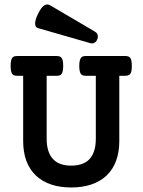

<svg xmlns="http://www.w3.org/2000/svg" viewBox="-20 -831 640 862"><path d="M406.2 -689Q412.6 -685.5 416 -679.7Q419.4 -673.8 419.4 -667Q419.4 -661.6 417 -655.3Q414.1 -646.5 407.7 -641.4Q401.4 -636.2 393.6 -636.2Q388.2 -636.2 385.7 -637.2L151.4 -704.6Q137.7 -708 137.7 -725.1Q137.7 -742.2 150.9 -769.5Q167 -800.8 179.2 -807.1Q186 -811 191.9 -811Q198.7 -811 206.1 -806.6ZM58.6 -490.7Q49.3 -490.7 43.5 -492.7Q37.6 -494.6 34.2 -500Q27.8 -509.8 27.8 -535.2Q27.8 -560.5 34.2 -570.3Q37.6 -575.7 43.5 -577.6Q49.3 -579.6 58.6 -579.6H232.9Q241.7 -579.6 247.6 -577.6Q253.4 -575.7 256.8 -570.8Q263.7 -561 263.7 -535.2Q263.7 -509.3 256.8 -499.5Q253.4 -494.6 247.6 -492.7Q241.7 -490.7 232.9 -490.7H189.5V-208Q189.5 -146.5 219.2 -115.7Q246.1 -87.4 299.8 -87.4Q353 -87.4 380.9 -115.7Q410.2 -146.5 410.2 -208V-490.7H366.7Q357.9 -490.7 352.1 -492.7Q346.2 -494.6 342.8 -499.5Q335.9 -510.3 335.9 -535.2Q335.9 -559.6 342.8 -570.3Q346.2 -575.7 351.8 -577.6Q357.4 -579.6 366.7 -579.6H541Q558.6 -579.6 564.9 -571.3Q571.8 -561.5 571.8 -535.2Q571.8 -520.5 570.1 -512Q568.4 -503.4 564 -498.5Q557.6 -490.7 541 -490.7H515.6V-198.2Q515.6 -97.2 458 -42.5Q429.7 -16.1 389.6 -2.7Q349.6 10.7 299.8 10.7Q198.7 10.7 141.6 -42.5Q84 -97.2 84 -198.2V-490.7Z"/></svg>

Font: Courier Prime SemiBold
Style: Regular
Weight: 600
Designer: Alan Dague-Greene
Foundry: Quote-Unquote Apps
Version: Version 1.202